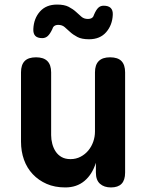

<svg xmlns="http://www.w3.org/2000/svg" viewBox="-20 -811 640 841"><path d="M396 -494Q396 -527 412.5 -543.5Q429 -560 462 -560Q496 -560 512 -543.5Q528 -527 528 -494V-55Q528 -22 512.5 -6Q497 10 466 10Q436 10 418 -6Q400 -22 400 -55V-98Q384 -47 350 -18.5Q316 10 266 10Q220 10 184.5 -5.5Q149 -21 123.5 -48Q98 -75 85 -111.5Q72 -148 72 -191V-494Q72 -527 88 -543.5Q104 -560 138 -560Q171 -560 187.5 -543.5Q204 -527 204 -494V-219Q204 -200 209 -181Q214 -162 224 -147Q234 -132 250 -123Q266 -114 289 -114Q313 -114 333 -124.5Q353 -135 367 -152Q381 -169 388.5 -190.5Q396 -212 396 -235ZM209 -683Q199 -662 189 -653Q179 -644 165 -644Q144 -644 134.5 -654Q125 -664 126 -684Q128 -730 155 -760.5Q182 -791 230 -791Q262 -791 281 -781Q300 -771 313 -759Q326 -747 337 -737.5Q348 -728 365 -728Q371 -728 376 -729.5Q381 -731 384 -733.5Q387 -736 389 -739.5Q391 -743 392 -747Q401 -768 410.5 -777Q420 -786 434 -786Q455 -786 465 -776Q475 -766 474 -746Q472 -701 445 -670Q418 -639 370 -639Q338 -639 319 -649Q300 -659 287 -671Q274 -683 263 -692.5Q252 -702 235 -702Q229 -702 224.5 -700.5Q220 -699 217 -696.5Q214 -694 212 -690.5Q210 -687 209 -683Z"/></svg>

Font: Maple Mono
Style: Bold
Weight: 700
Monospace: yes
Designer: subframe7536
Version: Version 7.200